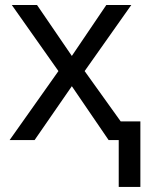

<svg xmlns="http://www.w3.org/2000/svg" viewBox="-20 -556 592 762"><path d="M211.9 -273.9 26.9 -536.1H127L265.1 -334L401.9 -536.1H501L315.9 -273.9L459 -74.2H537.1V186H451.2V0H411.1L265.1 -213.9L117.2 0H18.1Z"/></svg>

Font: NotoSans
Style: Regular
Weight: 400
Designer: Monotype Design team
Foundry: Monotype Imaging Inc.
Version: Version 1.04; ttfautohint (v1.4.1)